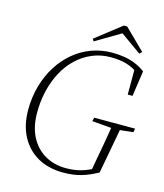

<svg xmlns="http://www.w3.org/2000/svg" viewBox="-125 -940 897 1047"><g transform="rotate(15 324.0 -416.0)"><path d="M58 -267Q58 -339 76 -402.5Q94 -466 126.5 -518Q159 -570 204 -608Q249 -646 304 -666.5Q359 -687 421 -687Q459 -687 491.5 -681.5Q524 -676 553 -664Q582 -652 609 -632L588 -488H561V-638L582 -612Q549 -638 510 -649.5Q471 -661 420 -661Q364 -661 315.5 -640.5Q267 -620 228.5 -583.5Q190 -547 163.5 -497.5Q137 -448 123 -389Q109 -330 109 -266Q109 -187 138 -130.5Q167 -74 219 -43.5Q271 -13 338 -13Q384 -13 422 -23.5Q460 -34 501 -57L476 -34L487 -95Q498 -152 507.5 -208.5Q517 -265 526 -319H575L523 -38Q474 -11 430 1.5Q386 14 331 14Q247 14 186 -20.5Q125 -55 91.5 -118.5Q58 -182 58 -267ZM412 -298 417 -319H648L644 -298L551 -288H535ZM462 -846 577 -733 564 -720 432 -814H465L306 -720L298 -733L443 -846Z"/></g></svg>

Font: Source Serif 4 36pt Light
Style: Italic
Weight: 300
Italic angle: -12°
Designer: Frank Grießhammer
Foundry: Adobe Systems Incorporated
Version: Version 4.004;hotconv 1.0.116;makeotfexe 2.5.65601